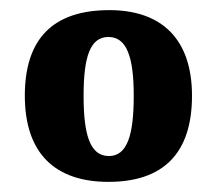

<svg xmlns="http://www.w3.org/2000/svg" viewBox="-20 -739 428 379"><path d="M194 -380C302 -380 359 -436 359 -550C359 -664 297 -719 196 -719C86 -719 29 -664 29 -550C29 -436 89 -380 194 -380ZM195 -431C158 -431 145 -472 145 -550C145 -627 158 -666 194 -666C230 -666 244 -627 244 -550C244 -472 231 -431 195 -431Z"/></svg>

Font: Noto Serif Georgian ExtraCondensed Black
Style: Regular
Weight: 900
Width: 2
Designer: Monotype Design Team, Akaki Razmadze
Foundry: Google LLC
Version: Version 2.003